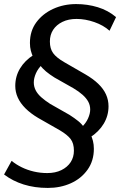

<svg xmlns="http://www.w3.org/2000/svg" viewBox="-23 -734 599 943"><path d="M212 189Q147 189 93 172Q39 155 -3 123L34 56Q56 74 83.5 87.5Q111 101 143 108.5Q175 116 209 116Q249 116 278.5 101.5Q308 87 324 62.5Q340 38 340 6Q340 -30 324 -51Q308 -72 271 -94L164 -155Q127 -177 102 -202Q77 -227 64.5 -254.5Q52 -282 52 -312Q52 -359 75.5 -398Q99 -437 143 -465L140 -453Q133 -468 128.5 -485Q124 -502 124 -523Q124 -582 155.5 -624.5Q187 -667 238.5 -690.5Q290 -714 351 -714Q407 -714 457.5 -698.5Q508 -683 547 -650L515 -583Q485 -610 440.5 -625.5Q396 -641 353 -641Q313 -641 283.5 -626.5Q254 -612 238 -587.5Q222 -563 222 -530Q222 -495 238 -473Q254 -451 292 -429L396 -369Q434 -347 459.5 -322.5Q485 -298 497.5 -270.5Q510 -243 510 -212Q510 -166 486.5 -126.5Q463 -87 418 -58L421 -75Q429 -60 433.5 -42Q438 -24 438 -3Q438 56 407 99.5Q376 143 325 166Q274 189 212 189ZM143 -329Q143 -309 152 -291Q161 -273 179.5 -256.5Q198 -240 223 -224L318 -170Q343 -154 361 -139.5Q379 -125 390 -108L378 -109Q399 -129 409.5 -152.5Q420 -176 420 -196Q420 -217 410.5 -234.5Q401 -252 382.5 -268.5Q364 -285 337 -301L245 -353Q221 -368 203 -383Q185 -398 173 -415L186 -419Q164 -398 153.5 -374Q143 -350 143 -329Z"/></svg>

Font: Nunito Sans 12pt SemiBold
Style: Italic
Weight: 600
Italic angle: -9°
Designer: Vernon Adams
Foundry: Vernon Adams
Version: Version 3.101;gftools[0.9.27]